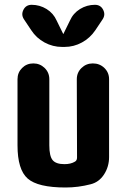

<svg xmlns="http://www.w3.org/2000/svg" viewBox="-20 -790 540 819"><path d="M376 -519.5Q405.3 -519.5 425.3 -500Q445.3 -480.5 445.3 -452.1V-120.1Q445.3 -79.1 423.8 -45.9Q402.3 -12.7 366.2 -3.9Q313.5 9.8 259.8 9.8Q141.6 9.8 98.1 -28.3Q54.7 -66.4 54.7 -169.9V-452.1Q54.7 -480.5 74.2 -500Q93.8 -519.5 122.1 -519.5Q150.4 -519.5 170.4 -500Q190.4 -480.5 190.4 -452.1V-169.9Q190.4 -124 204.6 -106.9Q218.8 -89.8 254.9 -89.8Q282.2 -89.8 299.8 -100.6Q308.6 -105.5 308.6 -118.2L307.6 -452.1Q307.6 -480.5 327.6 -500Q347.7 -519.5 376 -519.5ZM278.3 -702.1Q292 -733.4 321.3 -751.5Q350.6 -769.5 384.8 -769.5Q409.2 -769.5 419.9 -748.5Q430.7 -727.5 418 -708L386.7 -661.1Q364.3 -627.9 329.6 -608.9Q294.9 -589.8 254.9 -589.8H245.1Q205.1 -589.8 169.9 -608.9Q134.8 -627.9 113.3 -661.1L82 -708Q69.3 -727.5 80.1 -748.5Q90.8 -769.5 115.2 -769.5Q149.4 -769.5 178.7 -751.5Q208 -733.4 221.7 -702.1L249 -646.5Q249 -645.5 250 -645Q251 -644.5 251 -646.5Z"/></svg>

Font: Rounded-X Mgen+ 1mn bold
Style: Bold
Weight: 700
Designer: [Source Han Sans]
Ryoko NISHIZUKA  (kana & ideographs); Paul D. Hunt (Latin, Greek & Cyrillic); Wenlong ZHANG  (bopomofo
Version: Version 1.059.20150602